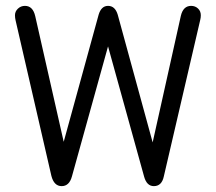

<svg xmlns="http://www.w3.org/2000/svg" viewBox="-20 -625 736 654"><path d="M197 -142 100 -570Q92 -605 65 -605Q51 -605 41 -595.5Q31 -586 31 -573Q31 -569 31.5 -564.5Q32 -560 33 -556L155 -26Q164 9 190 9Q216 9 225 -24L348 -467L471 -23Q480 9 504 9Q531 9 538 -24L662 -557Q663 -561 663.5 -565Q664 -569 664 -573Q664 -587 654.5 -596Q645 -605 631 -605Q604 -605 596 -571L500 -140L381 -575Q372 -605 348 -605Q325 -605 316 -575Z"/></svg>

Font: Beiruti
Style: Regular
Weight: 400
Designer: Arlette Boutros
Foundry: Boutros
Version: Version 1.41